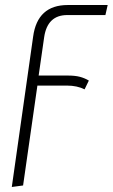

<svg xmlns="http://www.w3.org/2000/svg" viewBox="-20 -542 449 765"><path d="M156 -394 134 -241H250Q279 -241 298 -236Q317 -231 334 -221L317 -186Q287 -201 247 -201H129L72 197L27 203L112 -396Q129 -522 250 -522H409L400 -482H248Q169 -482 156 -394Z"/></svg>

Font: Fira Sans Condensed ExtraLight
Style: Italic
Weight: 275
Width: 3
Italic angle: -8°
Designer: Carrois Corporate & Edenspiekermann AG
Foundry: Carrois Corporate GbR & Edenspiekermann AG
Version: Version 4.203